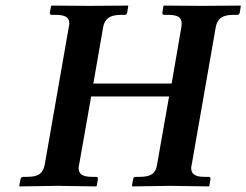

<svg xmlns="http://www.w3.org/2000/svg" viewBox="-20 -666 882 687"><path d="M628.9 -568.8Q629.9 -572.8 629.9 -582Q629.9 -598.6 618.7 -605.7Q607.4 -612.8 582 -612.8H567.9Q559.6 -612.8 561 -621.1L564.9 -645L566.9 -646Q665 -645 704.1 -645L839.8 -646L841.8 -645L837.9 -621.1Q836.4 -612.8 829.1 -612.8H814Q784.2 -612.8 770 -601.8Q755.9 -590.8 752 -568.8L666 -77.1Q664.1 -69.3 664.1 -64.9Q664.1 -48.8 675 -41Q686 -33.2 711.9 -33.2H727.1Q734.4 -33.2 732.9 -23.9L729 -1L727.1 1Q625 -1 589.8 -1L454.1 1L452.1 -1L456.1 -23.9Q457.5 -33.2 465.8 -33.2H480Q510.3 -33.2 524.4 -43.2Q538.6 -53.2 542 -77.1L585 -320.8H306.2L263.2 -77.1Q261.2 -69.3 261.2 -64.9Q261.2 -48.8 272.5 -41Q283.7 -33.2 310.1 -33.2H324.2Q331.5 -33.2 330.1 -23.9L326.2 -1L324.2 1Q223.1 -1 187 -1L50.8 1L48.8 -1L53.2 -23.9Q54.7 -33.2 63 -33.2H77.1Q107.4 -33.2 121.6 -43.2Q135.7 -53.2 140.1 -77.1L226.1 -568.8Q228 -576.7 228 -582Q228 -598.6 216.6 -605.7Q205.1 -612.8 179.2 -612.8H165Q158.2 -612.8 158.2 -621.1L163.1 -645L165 -646Q261.7 -645 300.8 -645L438 -646L439 -645L435.1 -621.1Q433.6 -612.8 425.8 -612.8H412.1Q382.3 -612.8 367.7 -601.8Q353 -590.8 349.1 -568.8L314 -367.2H594.2Z"/></svg>

Font: Linux Libertine G
Style: Semibold Italic
Weight: 600
Italic angle: -11.5°
Designer: Philipp H. Poll
Foundry: Philipp H. Poll
Version: Version 5.1.1